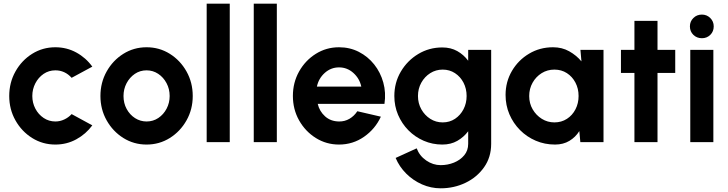

<svg xmlns="http://www.w3.org/2000/svg" viewBox="-20 -770 3944 1040"><path d="M368 -152 480 -91Q445.5 -44 393.5 -15.5Q341.5 13 280 13Q211 13 154.2 -22.5Q97.5 -58 63.8 -117.8Q30 -177.5 30 -250Q30 -323 63.8 -383Q97.5 -443 154.2 -478.5Q211 -514 280 -514Q341.5 -514 393.5 -485.5Q445.5 -457 480 -409L368 -348.5Q331.5 -389 280 -389Q244.5 -389 216.2 -369.8Q188 -350.5 171.5 -318.8Q155 -287 155 -250Q155 -213 171.5 -181.5Q188 -150 216.5 -131Q245 -112 280 -112Q305 -112 328 -122.8Q351 -133.5 368 -152Z M774 13Q705 13 648.2 -22.5Q591.5 -58 557.8 -117.8Q524 -177.5 524 -250Q524 -323 557.8 -383Q591.5 -443 648.2 -478.5Q705 -514 774 -514Q843 -514 899.8 -478.5Q956.5 -443 990.2 -383Q1024 -323 1024 -250Q1024 -177.5 990.2 -117.8Q956.5 -58 899.8 -22.5Q843 13 774 13ZM774 -112Q809.5 -112 837.8 -131Q866 -150 882.5 -181.5Q899 -213 899 -250Q899 -288 882 -319.8Q865 -351.5 836.8 -370.2Q808.5 -389 774 -389Q738.5 -389 710.2 -369.8Q682 -350.5 665.5 -319Q649 -287.5 649 -250Q649 -211 666 -179.8Q683 -148.5 711.5 -130.2Q740 -112 774 -112Z M1099.5 0V-750H1224.5V0Z M1354.5 0V-750H1479.5V0Z M1816.5 13Q1747.5 13 1690.8 -22.5Q1634 -58 1600.2 -117.8Q1566.5 -177.5 1566.5 -250.5Q1566.5 -323 1600.2 -383Q1634 -443 1690.8 -478.5Q1747.5 -514 1816.5 -514Q1875 -514 1923.8 -489Q1972.5 -464 2006.8 -421Q2041 -378 2056.2 -323Q2071.5 -268 2062.5 -207.5H1701Q1710.5 -167 1740.8 -139.8Q1771 -112.5 1816.5 -112Q1847 -111.5 1872.8 -126.5Q1898.5 -141.5 1915.5 -167.5L2043 -138Q2012.5 -71.5 1952 -29.2Q1891.5 13 1816.5 13ZM1696.5 -301H1937Q1927.5 -345 1894 -375Q1860.5 -405 1816.5 -405Q1772.5 -405 1739.2 -375.2Q1706 -345.5 1696.5 -301Z M2516 -500H2640.5V9Q2640.5 81.5 2602.2 135.8Q2564 190 2501.8 220Q2439.5 250 2367 250Q2314.5 250 2266 228.8Q2217.5 207.5 2180.2 170.2Q2143 133 2123 85.5L2237 33.5Q2252.5 74.5 2289 99.5Q2325.5 124.5 2367 124.5Q2405 124.5 2439 110.8Q2473 97 2494.5 71.2Q2516 45.5 2516 9V-59Q2492 -27 2457 -7Q2422 13 2376 13Q2322.5 13 2275.2 -7.5Q2228 -28 2192.2 -64.2Q2156.5 -100.5 2136.2 -148Q2116 -195.5 2116 -250Q2116 -322.5 2151.2 -382.2Q2186.5 -442 2245.5 -477.5Q2304.5 -513 2376 -513Q2422 -513 2457 -493.2Q2492 -473.5 2516 -441ZM2378 -107Q2415.5 -107 2444.8 -126.5Q2474 -146 2490.8 -178.5Q2507.5 -211 2507.5 -250Q2507.5 -289.5 2490.8 -322Q2474 -354.5 2444.5 -373.8Q2415 -393 2378 -393Q2341 -393 2310.5 -373.8Q2280 -354.5 2262 -322Q2244 -289.5 2244 -250Q2244 -210.5 2262.2 -178Q2280.5 -145.5 2310.8 -126.2Q2341 -107 2378 -107Z M3124 -500H3249V0H3123.5L3118 -60Q3097.5 -27 3064.2 -7Q3031 13 2986.5 13Q2930.5 13 2882 -7.8Q2833.5 -28.5 2796.8 -65.5Q2760 -102.5 2739.2 -151.2Q2718.5 -200 2718.5 -255.5Q2718.5 -327 2753 -385.8Q2787.5 -444.5 2845.8 -479.2Q2904 -514 2975.5 -514Q3024.5 -514 3063.2 -492.2Q3102 -470.5 3129.5 -437.5ZM2983 -107Q3021 -107 3050.8 -126.2Q3080.5 -145.5 3097.2 -178Q3114 -210.5 3114 -250Q3114 -290 3097 -322.5Q3080 -355 3050.5 -374Q3021 -393 2983 -393Q2945 -393 2914 -373.8Q2883 -354.5 2864.8 -322Q2846.5 -289.5 2846.5 -250Q2846.5 -210 2865.2 -177.8Q2884 -145.5 2915 -126.2Q2946 -107 2983 -107Z M3637.5 -375H3541.5V0H3416.5V-375H3343.5V-500H3416.5V-657H3541.5V-500H3637.5Z M3719 -500H3844V0H3719ZM3782 -563Q3754.5 -563 3735.8 -581.2Q3717 -599.5 3717 -627Q3717 -654 3735.8 -672.5Q3754.5 -691 3782 -691Q3808.5 -691 3827.2 -672.5Q3846 -654 3846 -627Q3846 -599.5 3827.5 -581.2Q3809 -563 3782 -563Z"/></svg>

Font: Urbanist
Style: Bold
Weight: 700
Designer: Corey Hu
Foundry: Corey Hu
Version: Version 1.330; ttfautohint (v1.8.4.7-5d5b)